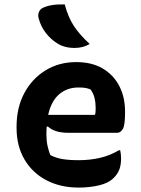

<svg xmlns="http://www.w3.org/2000/svg" viewBox="-20 -834 640 869"><path d="M325 -553Q395 -553 444 -524.5Q493 -496 519.5 -445.5Q546 -395 546 -329V-324Q546 -266 535.5 -249.5Q525 -233 511 -233H288Q227 -233 196 -262L191 -259Q190 -246 190 -232V-227Q190 -198 195 -174.5Q200 -151 208 -132Q233 -119 263 -114Q293 -109 337 -109Q387 -109 432.5 -119.5Q478 -130 518 -154H524Q526 -145 527 -136Q528 -127 528 -118Q528 -87 520 -66.5Q512 -46 495 -29Q471 -5 428 5Q385 15 336 15Q254 15 190.5 -18Q127 -51 91 -112Q55 -173 55 -255V-261Q55 -347 90 -412.5Q125 -478 186 -515.5Q247 -553 325 -553ZM335 -438Q284 -438 248 -407.5Q212 -377 198 -314H410Q412 -321 412.5 -329.5Q413 -338 413 -345Q413 -369 408 -390Q403 -411 390 -429Q378 -434 367 -436Q356 -438 335 -438ZM273 -814Q288 -757 314 -717Q340 -677 386 -635Q356 -617 318 -617Q271 -617 239 -638Q211 -655 188 -684Q165 -713 155 -751Q151 -765 155.5 -778Q160 -791 173 -798Q210 -816 273 -814Z"/></svg>

Font: Recursive Mn Csl St
Style: Bold
Weight: 700
Monospace: yes
Version: Version 1.079;hotconv 1.0.112;makeotfexe 2.5.65598; ttfautoh